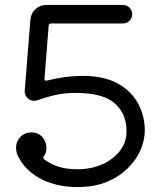

<svg xmlns="http://www.w3.org/2000/svg" viewBox="-20 -739 650 777"><path d="M187 -644Q177 -644 177 -635L160 -421Q160 -410 170 -413Q210 -423 246 -427.5Q282 -432 313 -432Q402 -432 457.5 -400.5Q513 -369 539.5 -319Q566 -269 566 -211Q566 -173 549 -133Q532 -93 497.5 -58.5Q463 -24 412.5 -3Q362 18 294 18Q224 18 168.5 -4.5Q113 -27 78 -68Q65 -84 55 -103Q45 -122 45 -141Q45 -159 53 -172Q71 -203 107 -203Q136 -203 152 -183.5Q168 -164 168 -141Q168 -121 158 -107Q152 -100 159 -94Q183 -76 215 -65Q247 -54 294 -54Q348 -54 392.5 -73.5Q437 -93 464 -127Q491 -161 492 -204Q494 -274 447 -318.5Q400 -363 285 -363Q243 -363 206.5 -355Q170 -347 131 -333Q123 -331 118 -331Q102 -331 90.5 -343Q79 -355 80 -372L103 -659Q105 -685 123.5 -702Q142 -719 167 -719H477Q493 -719 504 -708Q515 -697 515 -681Q515 -666 504 -655Q493 -644 477 -644Z"/></svg>

Font: Kiwi Maru
Style: Regular
Weight: 400
Designer: Hiroki-Chan
Version: Version 1.100